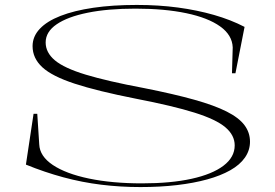

<svg xmlns="http://www.w3.org/2000/svg" viewBox="-20 -743 1114 778"><path d="M549 15Q468 15 390.5 5.5Q313 -4 237 -24.5Q161 -45 85 -76L116 -282H131L139 -158Q141 -110 194 -74.5Q247 -39 340.5 -19.5Q434 0 555 0Q672 0 756 -18.5Q840 -37 885.5 -71.5Q931 -106 931 -154Q931 -195 893.5 -227Q856 -259 768.5 -286.5Q681 -314 531 -343Q374 -374 282.5 -404Q191 -434 151.5 -470.5Q112 -507 112 -556Q112 -595 141 -626Q170 -657 225 -678.5Q280 -700 358 -711.5Q436 -723 534 -723Q623 -723 701 -712.5Q779 -702 847 -682.5Q915 -663 971 -634L934 -446H920L923 -551Q921 -601 872 -636Q823 -671 735 -689.5Q647 -708 529 -708Q417 -708 335.5 -691.5Q254 -675 209.5 -644.5Q165 -614 165 -571Q165 -530 202.5 -498.5Q240 -467 327.5 -440.5Q415 -414 564 -386Q685 -362 767 -339Q849 -316 898.5 -291Q948 -266 970.5 -236Q993 -206 993 -169Q993 -134 972.5 -104.5Q952 -75 913 -53Q874 -31 819.5 -16Q765 -1 697 7Q629 15 549 15Z"/></svg>

Font: Kalnia Expanded ExtraLight
Style: Regular
Weight: 250
Width: 7
Designer: Frida Medrano
Foundry: Frida Medrano
Version: Version 1.105